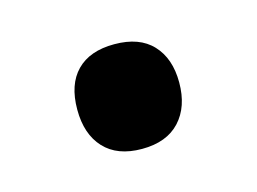

<svg xmlns="http://www.w3.org/2000/svg" viewBox="-39 -193 353 264"><g transform="rotate(-15 137.5 -60.5)"><path d="M64.9 -61Q64.9 -96.7 83.5 -115.7Q102.1 -134.8 137.2 -134.8Q172.9 -134.8 191.4 -115Q210 -95.2 210 -61Q210 -26.4 191.2 -6.1Q172.4 14.2 137.2 14.2Q102.1 14.2 83.5 -5.9Q64.9 -25.9 64.9 -61Z"/></g></svg>

Font: f2_52653          
Style: Regular
Weight: 600
Foundry: Ascender Corporation
Version: Version 1.10